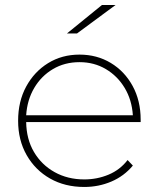

<svg xmlns="http://www.w3.org/2000/svg" viewBox="-20 -740 631 763"><path d="M315 3Q238 3 179 -30.5Q120 -64 86 -123.5Q52 -183 52 -260Q52 -337 84 -396Q116 -455 171 -489Q226 -523 296 -523Q365 -523 420 -490Q475 -457 507 -398.5Q539 -340 539 -264Q539 -261 539 -255H84Q85 -187 115 -136Q145 -85 197 -56Q249 -27 315 -27Q366 -27 411.5 -46Q457 -65 487 -104L508 -82Q473 -40 422.5 -18.5Q372 3 315 3ZM84 -282H508Q504 -343 475.5 -390.5Q447 -438 400.5 -465.5Q354 -493 296 -493Q237 -493 190.5 -465.5Q144 -438 116 -390.5Q88 -343 84 -282ZM246 -607 385 -720H439L286 -607Z"/></svg>

Font: Montserrat ExtraLight
Style: Regular
Weight: 200
Designer: Julieta Ulanovsky
Foundry: Julieta Ulanovsky
Version: Version 9.000; ttfautohint (v1.8.4.7-5d5b)